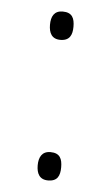

<svg xmlns="http://www.w3.org/2000/svg" viewBox="-41 -474 297 513"><g transform="rotate(5 107.5 -217.5)"><path d="M76 -406C76 -384 84 -368 107 -368C132 -368 139 -384 139 -406C139 -428 133 -444 107 -444C84 -444 76 -428 76 -406ZM76 -29C76 -7 84 9 107 9C132 9 139 -6 139 -29C139 -51 133 -67 107 -67C84 -67 76 -50 76 -29Z"/></g></svg>

Font: Noto Sans Kannada ExtraCondensed ExtraLight
Style: Regular
Weight: 200
Width: 2
Designer: Jelle Bosma - Monotype Design Team
Foundry: Monotype Imaging Inc.
Version: Version 2.005